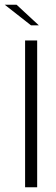

<svg xmlns="http://www.w3.org/2000/svg" viewBox="-48 -791 236 811"><path d="M58 -620H109V0H58ZM83 -684 -28 -771H22L116 -684Z"/></svg>

Font: Smooch Sans
Style: Regular
Weight: 400
Designer: Robert E. Leuschke
Foundry: Robert E. Leuschke
Version: Version 1.010; ttfautohint (v1.8.3)